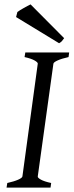

<svg xmlns="http://www.w3.org/2000/svg" viewBox="-20 -854 335 874"><path d="M292 -594.2Q261.2 -587.4 242.7 -579.1Q224.1 -570.8 223.1 -564L151.9 -50.8Q150.9 -44.9 166 -36.4Q181.2 -27.8 212.9 -21L210 0H9.8L13.2 -21Q43.9 -27.8 62.3 -35.9Q80.6 -43.9 82 -50.8L151.9 -564Q152.8 -569.8 137.7 -578.6Q122.6 -587.4 91.8 -594.2L95.2 -615.2H294.9ZM272 -680.2Q265.1 -670.4 261 -666Q256.8 -661.6 249 -657.2L53.2 -776.4L59.1 -799.3Q63.5 -802.7 71.3 -807.6Q79.1 -812.5 87.9 -817.4Q96.7 -822.3 105 -826.7Q113.3 -831.1 119.1 -834Z"/></svg>

Font: Gentium Plus Am
Style: Italic
Weight: 400
Italic angle: -8°
Designer: J. Victor Gaultney, Annie Olsen, Iska Routamaa, Becca Hirsbrunner
Foundry: SIL International
Version: Version 5.000